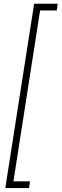

<svg xmlns="http://www.w3.org/2000/svg" viewBox="-20 -832 322 1005"><path d="M282.2 -812.5 277.3 -777.3H189.9L50.3 117.2H137.2L131.8 152.3H7.8L158.7 -812.5Z"/></svg>

Font: Roboto Condensed ExtraLight
Style: Italic
Weight: 250
Italic angle: -12°
Designer: Christian Robertson
Foundry: Google
Version: Version 3.008; 2023